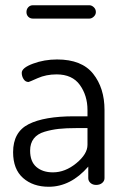

<svg xmlns="http://www.w3.org/2000/svg" viewBox="-20 -706 478 733"><path d="M198 -479Q292 -479 335.5 -424.5Q379 -370 379 -286V-26Q379 -15 370 -7.5Q361 0 347 0Q334 0 325.5 -7.5Q317 -15 317 -26V-70Q250 7 166 7Q106 7 68 -26.5Q30 -60 30 -125Q30 -202 89.5 -232Q149 -262 263 -262H314V-286Q314 -341 285 -381.5Q256 -422 196 -422Q156 -422 123.5 -407.5Q91 -393 89 -393Q77 -393 70 -404Q63 -415 63 -428Q63 -447 106 -463Q149 -479 198 -479ZM314 -153V-217H272Q232 -217 204.5 -214Q177 -211 150 -203Q123 -195 109 -177Q95 -159 95 -131Q95 -89 119 -68.5Q143 -48 182 -48Q229 -48 271.5 -83Q314 -118 314 -153ZM106 -686H321Q330 -686 338 -678.5Q346 -671 346 -660Q346 -650 338 -642.5Q330 -635 321 -635H106Q95 -635 88 -642Q81 -649 81 -660Q81 -671 88 -678.5Q95 -686 106 -686Z"/></svg>

Font: Dosis
Style: Book
Weight: 400
Designer: EdgarTolentino, PabloImpallari, IginoMarini
Foundry: EdgarTolentino, PabloImpallari, IginoMarini
Version: Version 1.007